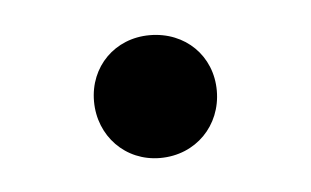

<svg xmlns="http://www.w3.org/2000/svg" viewBox="-26 -359 285 176"><g transform="rotate(-5 116.5 -270.5)"><path d="M116 -214C149 -214 173 -239 173 -271C173 -303 149 -327 116 -327C84 -327 60 -303 60 -271C60 -239 84 -214 116 -214Z"/></g></svg>

Font: UULA Sans
Style: Regular
Weight: 400
Designer: Mohamed Gaber, Laura Garcia Mut
Foundry: Kief Type Foundry
Version: Version 3.006;hotconv 1.0.109;makeotfexe 2.5.65596